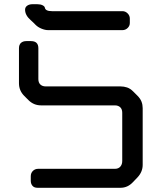

<svg xmlns="http://www.w3.org/2000/svg" viewBox="-20 -787 768 911"><path d="M126 71Q126 85 134 94.5Q142 104 158 104H552Q586 104 611 77L633 54Q657 28 657 -5V-274Q657 -290 651.5 -304.5Q646 -319 632 -333L612 -353Q598 -367 583 -372Q568 -377 552 -377H197Q181 -377 171.5 -386Q162 -395 162 -412V-558Q162 -592 127 -592H105Q89 -592 79.5 -583.5Q70 -575 70 -558V-392Q70 -357 95 -332L115 -312Q140 -287 175 -287H525Q541 -287 550.5 -278Q560 -269 560 -252V-23Q560 -7 551 3.5Q542 14 525 14H161Q146 14 136 24Q126 34 126 49ZM149 -669Q160 -658 177 -651Q194 -644 209 -644H561Q575 -644 585.5 -654Q596 -664 596 -678V-699Q596 -713 585.5 -723.5Q575 -734 561 -734H227Q196 -734 193 -750Q192 -757 182 -762Q172 -767 157 -767H134Q119 -767 109 -760Q99 -753 99 -741Q99 -715 125 -692Q131 -687 137 -681Q143 -675 149 -669Z"/></svg>

Font: WD-XL Lubrifont TC
Style: Regular
Weight: 400
Designer: [WD-XL Lubrifont] Copyright 2020-2022 (c) NightFurySL2001, Skr-ZERO; [ZCOOL QingKe HuangYou] Copyright 2018-2022 (c) The
Version: Version 2.001;hotconv 1.1.1;makeotfexe 2.6.0